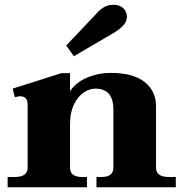

<svg xmlns="http://www.w3.org/2000/svg" viewBox="-20 -786 771 806"><path d="M290 -550 258 -595 383 -727Q392 -739 411 -752.5Q430 -766 454 -766Q483 -766 498 -751Q513 -736 513 -716Q513 -697 498.5 -680.5Q484 -664 456 -647ZM718 -43V0H385V-43H406Q456 -43 456 -82V-326Q456 -414 380 -414Q358 -414 333.5 -399Q309 -384 291.5 -349.5Q274 -315 274 -262V-82Q274 -43 325 -43H345V0H12V-43H42Q96 -43 96 -82V-348Q96 -382 63 -382Q61 -382 42 -378L33 -414L238 -479H274V-403Q298 -440 345.5 -460Q393 -480 444 -480Q539 -480 587 -442Q635 -404 635 -340V-82Q635 -43 689 -43Z"/></svg>

Font: Taviraj Bold
Style: Regular
Weight: 700
Designer: Katatrad Team
Foundry: CadsonDemak
Version: Version 1.030